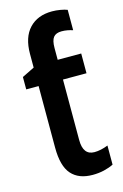

<svg xmlns="http://www.w3.org/2000/svg" viewBox="-119 -819 567 883"><g transform="rotate(-15 164.5 -377.5)"><path d="M222 -765Q241 -765 261.5 -761.5Q282 -758 294 -753V-656Q282 -660 268.5 -662.5Q255 -665 241 -665Q214 -665 202 -650Q190 -635 190 -599V-543H302V-449H190V-161Q190 -89 244 -89Q274 -89 309 -103V-12Q289 -2 263.5 4Q238 10 209 10Q143 10 108.5 -29Q74 -68 74 -156V-449H15V-508L74 -537V-602Q74 -681 113.5 -723Q153 -765 222 -765Z"/></g></svg>

Font: Noto Sans Condensed SemiBold
Style: Regular
Weight: 600
Width: 3
Designer: Monotype Design Team
Foundry: Monotype Imaging Inc.
Version: Version 2.013; ttfautohint (v1.8.4.7-5d5b)